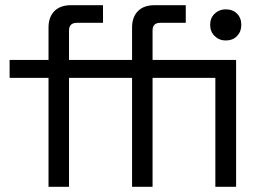

<svg xmlns="http://www.w3.org/2000/svg" viewBox="-20 -720 1000 740"><path d="M489 0V-420H369V-489H489V-614Q489 -654 511.5 -677Q534 -700 576 -700H696V-632H597Q568 -632 568 -602V-489H810V-420H568V0ZM167 0V-420H17V-489H167V-614Q167 -654 189.5 -677Q212 -700 254 -700H377V-632H276Q246 -632 246 -602V-489H369V-420H246V0ZM810 0V-489H890V0ZM790 -624Q790 -651 807.5 -667.5Q825 -684 850 -684Q877 -684 893.5 -667.5Q910 -651 910 -624Q910 -598 893.5 -581Q877 -564 850 -564Q825 -564 807.5 -581Q790 -598 790 -624Z"/></svg>

Font: Space Grotesk Frontify
Style: Regular
Weight: 400
Designer: Florian Karsten
Version: Version 2.000